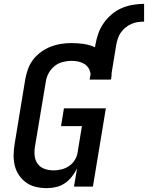

<svg xmlns="http://www.w3.org/2000/svg" viewBox="-20 -966 766 994"><path d="M222 8Q193 8 165.5 1.5Q138 -5 116 -20.5Q94 -36 78.5 -59Q63 -82 56.5 -108.5Q50 -135 50.5 -164Q51 -193 56 -222L111 -557Q116 -584 125.5 -610Q135 -636 152.5 -658.5Q170 -681 194 -698Q218 -715 244 -725Q270 -735 297 -739Q324 -743 350 -743Q382 -743 413.5 -738.5Q445 -734 472 -721L474 -735Q479 -764 489 -792.5Q499 -821 516.5 -846Q534 -871 558 -891.5Q582 -912 610 -924Q638 -936 667.5 -941Q697 -946 726 -946V-854Q709 -854 692.5 -851.5Q676 -849 660 -842Q644 -835 630 -823.5Q616 -812 606 -798Q596 -784 590.5 -767.5Q585 -751 582 -735L558 -589Q558 -582 557.5 -575.5Q557 -569 556 -563Q556 -561 555.5 -559Q555 -557 554 -555H552V-554H444L449 -582Q447 -599 438.5 -613Q430 -627 416 -635.5Q402 -644 385 -647.5Q368 -651 350 -651Q328 -651 304.5 -645Q281 -639 262 -623.5Q243 -608 231.5 -586.5Q220 -565 217 -542L161 -207Q157 -183 159.5 -159.5Q162 -136 175 -118Q188 -100 210 -92Q232 -84 257 -84Q277 -84 298 -89Q319 -94 337.5 -106.5Q356 -119 367.5 -138Q379 -157 382 -178L404 -313H296L311 -405H528L461 0H363L379 -94Q368 -72 352 -51.5Q336 -31 315 -17Q294 -3 270 2.5Q246 8 222 8Z"/></svg>

Font: Iosevka Curly SmBdEx
Style: Italic
Weight: 600
Width: 7
Italic angle: -9°
Monospace: yes
Designer: Belleve Invis
Foundry: Belleve Invis
Version: Version 11.1.0; ttfautohint (v1.8.3)